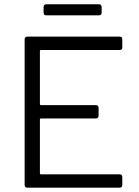

<svg xmlns="http://www.w3.org/2000/svg" viewBox="-20 -870 645 890"><path d="M546.9 -687V-650.9Q546.9 -638.2 534.2 -638.2H169.9Q165 -638.2 165 -632.8V-388.2Q165 -382.8 169.9 -382.8H423.8Q437 -382.8 437 -370.1V-334Q437 -320.8 423.8 -320.8H169.9Q165 -320.8 165 -315.9V-66.9Q165 -62 169.9 -62H534.2Q546.9 -62 546.9 -48.8V-13.2Q546.9 0 534.2 0H106.9Q94.2 0 94.2 -13.2V-687Q94.2 -700.2 106.9 -700.2H534.2Q546.9 -700.2 546.9 -687ZM438 -798.8H194.8Q182.1 -798.8 182.1 -812V-836.9Q182.1 -850.1 194.8 -850.1H438Q451.2 -850.1 451.2 -836.9V-812Q451.2 -798.8 438 -798.8Z"/></svg>

Font: Barlow
Style: Regular
Weight: 400
Designer: Jeremy Tribby
Foundry: Jeremy Tribby
Version: Version 1.101